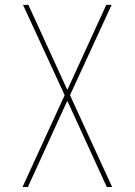

<svg xmlns="http://www.w3.org/2000/svg" viewBox="-20 -750 540 770"><path d="M251 -343.8H249L91.8 0H70.3L239.3 -368.2L72.3 -730.5H93.8L249 -391.6H251L406.2 -730.5H427.7L260.7 -368.2L429.7 0H408.2Z"/></svg>

Font: Mgen+ 1mn thin
Style: Regular
Weight: 100
Designer: [Source Han Sans]
Ryoko NISHIZUKA  (kana & ideographs); Paul D. Hunt (Latin, Greek & Cyrillic); Wenlong ZHANG  (bopomofo
Version: Version 1.059.20150602